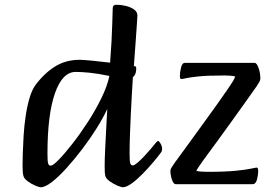

<svg xmlns="http://www.w3.org/2000/svg" viewBox="-20 -776 1147 809"><path d="M152 13Q145 13 128.5 6Q112 -1 97 -12Q82 -23 79 -34Q75 -46 75 -77Q75 -96 76 -130Q77 -164 79.5 -204.5Q82 -245 88 -286Q94 -327 104 -361.5Q114 -396 129 -417Q166 -467 211.5 -495.5Q257 -524 315 -524Q330 -524 366.5 -520.5Q403 -517 444 -512Q448 -564 450 -603.5Q452 -643 453 -676Q454 -709 455 -742Q455 -756 471 -756Q490 -756 510.5 -751Q531 -746 545 -736Q559 -726 559 -710Q559 -702 556.5 -670Q554 -638 551 -592Q548 -546 544 -497H548Q554 -497 554 -488Q554 -472 549 -462Q544 -452 540 -452Q540 -449 538.5 -426.5Q537 -404 535 -368Q533 -332 531 -290Q529 -248 527.5 -206Q526 -164 526 -129Q526 -96 529 -87.5Q532 -79 540 -79Q546 -79 559.5 -90.5Q573 -102 588.5 -118.5Q604 -135 617 -150.5Q630 -166 637 -175Q643 -182 646 -182Q650 -182 656.5 -171Q663 -160 663 -149Q663 -139 658 -133Q647 -118 626.5 -93.5Q606 -69 582 -44.5Q558 -20 535.5 -3.5Q513 13 497 13Q491 13 474.5 6Q458 -1 442.5 -12Q427 -23 424 -34Q422 -41 421.5 -51.5Q421 -62 421 -77Q421 -102 423 -145Q425 -188 427.5 -234Q430 -280 432 -317Q415 -280 387.5 -236Q360 -192 327 -148.5Q294 -105 260.5 -68Q227 -31 198.5 -9Q170 13 152 13ZM194 -78Q203 -78 227.5 -103Q252 -128 284.5 -169.5Q317 -211 349.5 -261Q382 -311 407 -362Q432 -413 441 -456Q393 -466 358 -469.5Q323 -473 299 -473Q243 -473 211.5 -383Q180 -293 180 -128Q180 -95 183 -86.5Q186 -78 194 -78ZM720 0Q711 0 704.5 -19Q698 -38 698 -58Q698 -63 704 -72Q710 -81 716 -90Q740 -123 770 -164Q800 -205 831 -248Q862 -291 890.5 -330.5Q919 -370 940 -401Q953 -420 961 -433Q969 -446 971 -454Q962 -456 951 -457Q940 -458 927 -458Q854 -458 816.5 -454Q779 -450 764 -446.5Q749 -443 745 -443Q741 -443 739.5 -445.5Q738 -448 738 -457Q738 -473 743 -492Q748 -511 758 -511H1053Q1062 -511 1069.5 -489.5Q1077 -468 1077 -445Q1077 -438 1072.5 -430.5Q1068 -423 1061 -412Q1042 -385 1015 -347Q988 -309 957 -266Q926 -223 895.5 -181Q865 -139 839 -104Q829 -90 821 -78.5Q813 -67 807 -56Q816 -54 827.5 -53Q839 -52 854 -52Q929 -52 973.5 -56.5Q1018 -61 1038 -65.5Q1058 -70 1061 -70Q1068 -70 1068 -55Q1068 -40 1063 -20Q1058 0 1044 0Z"/></svg>

Font: BriemHand
Style: Regular
Weight: 400
Designer: Gunnlaugur SE Briem, Eben Sorkin
Foundry: Sorkin Type
Version: Version 1.001; ttfautohint (v1.8.4.7-5d5b)